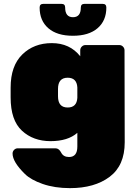

<svg xmlns="http://www.w3.org/2000/svg" viewBox="-20 -753 715 993"><path d="M35 -249V-300Q35 -412 95 -471Q155 -530 248 -530Q341 -530 395 -462V-493Q395 -504 403 -512Q411 -520 422 -520H597Q608 -520 616 -512Q624 -504 624 -493L625 -17Q625 103 547 161.5Q469 220 342 220Q263 220 201 198.5Q139 177 108 146Q45 84 45 41Q45 30 53 22Q61 14 72 14H267Q285 14 296.5 36.5Q308 59 337 59Q380 59 380 5V-66Q331 -23 241.5 -23Q152 -23 93.5 -77Q35 -131 35 -249ZM330 -197Q377 -197 380 -247V-301Q377 -351 330 -351Q280 -351 280 -293V-255Q280 -197 330 -197ZM398 -714Q398 -733 417 -733H511Q530 -733 530 -714Q530 -646 484.5 -607Q439 -568 357 -568Q275 -568 230 -607Q185 -646 185 -714Q185 -733 204 -733H298Q317 -733 317 -714Q317 -664 357.5 -664Q398 -664 398 -714Z"/></svg>

Font: Rubik One
Style: Regular
Weight: 400
Designer: Hubert and Fischer with Elvire Volk Leonovitch
Foundry: Hubert and Fischer with Elvire Volk Leonovitch
Version: Version 1.001